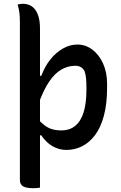

<svg xmlns="http://www.w3.org/2000/svg" viewBox="-20 -780 640 1013"><path d="M73 -756Q78 -757 82 -758Q86 -759 91 -759.5Q96 -760 101 -760Q127 -760 147 -747Q167 -734 179 -705Q191 -676 191 -630Q191 -567 191 -482.5Q191 -398 191 -303.5Q191 -209 191 -114.5Q191 -20 191 63.5Q191 147 191 210Q187 211 180.5 211.5Q174 212 167.5 212.5Q161 213 154 213Q135 213 119 209.5Q103 206 94 196.5Q85 187 85 168Q85 103 85 31Q85 -41 85 -117.5Q85 -194 85 -270Q85 -346 85 -417.5Q85 -489 85 -551.5Q85 -614 85 -662Q85 -691 82.5 -712Q80 -733 73 -756ZM388 -545Q432 -545 467.5 -518Q503 -491 524 -444.5Q545 -398 545 -338V-318Q545 -232 528 -169Q511 -106 481 -66.5Q451 -27 412.5 -8Q374 11 331 11Q301 11 275 0Q249 -11 229.5 -29Q210 -47 198 -66H178V-153Q197 -133 215 -119Q233 -105 254.5 -98.5Q276 -92 303 -92Q348 -92 377.5 -116.5Q407 -141 421.5 -188.5Q436 -236 436 -306V-316Q436 -345 434 -366.5Q432 -388 426 -405Q417 -420 405.5 -426.5Q394 -433 377 -433Q339 -433 304.5 -413.5Q270 -394 239.5 -349.5Q209 -305 182 -229V-380H198Q216 -429 245.5 -466Q275 -503 312 -524Q349 -545 388 -545Z"/></svg>

Font: Recursive Monospace Casual Medium
Style: Regular
Weight: 500
Version: Version 1.047